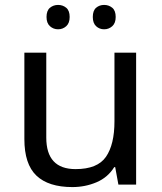

<svg xmlns="http://www.w3.org/2000/svg" viewBox="-20 -750 658 780"><path d="M533 -536V0H461L448 -71H444Q418 -29 372 -9.5Q326 10 274 10Q177 10 128 -36.5Q79 -83 79 -185V-536H168V-191Q168 -63 287 -63Q376 -63 410.5 -113Q445 -163 445 -257V-536ZM169 -681Q169 -707 183 -718.5Q197 -730 216 -730Q235 -730 249 -718.5Q263 -707 263 -681Q263 -656 249 -643.5Q235 -631 216 -631Q197 -631 183 -643.5Q169 -656 169 -681ZM357 -681Q357 -707 370.5 -718.5Q384 -730 403 -730Q422 -730 436 -718.5Q450 -707 450 -681Q450 -656 436 -643.5Q422 -631 403 -631Q384 -631 370.5 -643.5Q357 -656 357 -681Z"/></svg>

Font: Noto Sans Ethiopic
Style: Regular
Weight: 400
Designer: Monotype Design Team
Foundry: Monotype Imaging Inc.
Version: Version 2.102; ttfautohint (v1.8.4.7-5d5b)